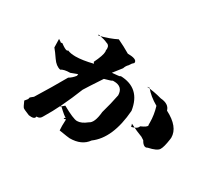

<svg xmlns="http://www.w3.org/2000/svg" viewBox="-100 -712 937 846"><g transform="rotate(30 368.0 -288.5)"><path d="M128 -44 115 -45Q85 -57 80.5 -61Q76 -65 65 -91Q78 -105 78 -110V-112Q78 -115 94 -127Q143 -206 182 -275Q199 -285 212 -302V-306Q212 -316 223 -316H227L179 -298Q148 -298 134 -288Q111 -293 93 -319.5Q75 -346 63 -360L62 -403Q77 -394 77 -392H73L84 -394Q108 -376 117 -376Q121 -376 122 -379Q138 -372 163 -372Q198 -372 250 -385L245 -392Q267 -437 267 -456L266 -462L267 -471Q267 -490 249 -494Q238 -500 203 -507L205 -502Q258 -516 291 -533Q325 -517 357 -498Q403 -498 403 -480L402 -476Q392 -468 385 -455Q376 -447 371 -432L338 -390Q379 -393 379 -396L378 -397Q481 -395 497 -288Q486 -143 410 -87Q382 -47 321 -47Q315 -47 266 -55Q265 -64 265 -78L266 -111L257 -109Q255 -109 255 -111Q255 -112 261 -117Q255 -117 217 -153Q214 -149 214 -147Q216 -147 233 -162Q292 -129 311 -129Q333 -129 359 -150Q383 -161 388 -219Q403 -271 412 -318Q411 -362 365 -362H359Q358 -359 321 -349Q276 -281 264 -261Q220 -150 173 -73Q165 -57 151 -57H147Q146 -44 128 -44ZM631 -180Q620 -180 609 -197V-198Q609 -201 592 -211Q564 -221 527 -240L531 -226Q559 -232 564 -248Q594 -261 594 -270L593 -273V-284Q593 -322 581 -362Q539 -386 515 -416L503 -414Q538 -412 581 -400Q624 -397 632 -367Q708 -328 708 -273L707 -264Q701 -221 691.5 -206.5Q682 -192 640 -183Q635 -180 631 -180Z"/></g></svg>

Font: Xiangcui Kesong Xiangcui Kesong
Style: Regular
Weight: 400
Version: Version 1.501;March 28, 2024;FontCreator 14.0.0.2814 64-bit